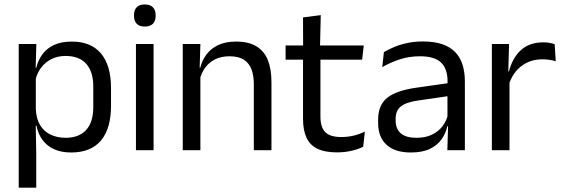

<svg xmlns="http://www.w3.org/2000/svg" viewBox="-20 -690 2586 882"><path d="M306.5 10.5Q261.5 10.5 228.5 -4.5Q195.5 -19.5 175 -47.5Q154.5 -75.5 147.5 -112.5H121L144.5 -188.5Q146.5 -144.5 164.2 -115.2Q182 -86 212.5 -71.5Q243 -57 281.5 -57Q343 -57 375.8 -93Q408.5 -129 408.5 -198.5V-292Q408.5 -361 376 -397Q343.5 -433 281.5 -433Q244.5 -433 216 -418.5Q187.5 -404 168.8 -379Q150 -354 143 -322L123 -378.5H146.5Q154.5 -412 173.8 -439.2Q193 -466.5 226.8 -482.8Q260.5 -499 310 -499Q398 -499 444 -444.2Q490 -389.5 490 -285.5V-204.5Q490 -99.5 443.8 -44.5Q397.5 10.5 306.5 10.5ZM66 172V-488H147L143.5 -370.5L144.5 -345.5V-140L144 -123.5L146.5 13.5V172Z M604.5 0V-488H685.5V0ZM645 -568Q620 -568 607.8 -581.2Q595.5 -594.5 595.5 -617.5V-620Q595.5 -643.5 607.8 -656.5Q620 -669.5 645 -669.5Q670 -669.5 682.5 -656.5Q695 -643.5 695 -620V-617.5Q695 -594 682.5 -581Q670 -568 645 -568Z M1146 0V-303.5Q1146 -343 1135.2 -371.5Q1124.5 -400 1100.2 -415.8Q1076 -431.5 1034 -431.5Q995.5 -431.5 967.2 -417Q939 -402.5 921.5 -377.8Q904 -353 897 -321.5L882.5 -379H900Q908 -412 928 -439.2Q948 -466.5 981.8 -482.8Q1015.5 -499 1064.5 -499Q1122.5 -499 1158.2 -477Q1194 -455 1210.5 -413.8Q1227 -372.5 1227 -312.5V0ZM819.5 0V-488H900.5L897 -371L900.5 -366.5V0Z M1528.5 10Q1472 10 1437.5 -7Q1403 -24 1387.5 -58.5Q1372 -93 1372 -144.5V-452.5H1452V-154Q1452 -106 1474 -83.2Q1496 -60.5 1548 -60.5Q1577.5 -60.5 1604.8 -67Q1632 -73.5 1656 -85.5L1648.5 -16Q1625 -4 1593.5 3Q1562 10 1528.5 10ZM1292 -416V-481H1651L1643.5 -416ZM1372.5 -473 1372 -610 1453.5 -620.5 1450 -473Z M2035 0 2038.5 -118.5 2035.5 -131V-286.5L2036 -315Q2036 -374.5 2005.8 -403Q1975.5 -431.5 1910 -431.5Q1857.5 -431.5 1813.8 -416.5Q1770 -401.5 1736 -381.5L1743.5 -450.5Q1762.5 -462 1788.8 -473.2Q1815 -484.5 1848.8 -492Q1882.5 -499.5 1923 -499.5Q1975.5 -499.5 2012.2 -486.8Q2049 -474 2071.8 -450Q2094.5 -426 2105 -392Q2115.5 -358 2115.5 -316V0ZM1867 10.5Q1794.5 10.5 1755.8 -24.8Q1717 -60 1717 -125.5V-140Q1717 -207.5 1758.8 -240.8Q1800.5 -274 1891.5 -287L2046 -309L2050.5 -250L1901.5 -228.5Q1845.5 -220.5 1821.5 -201.2Q1797.5 -182 1797.5 -144.5V-136.5Q1797.5 -98 1821.2 -77.5Q1845 -57 1892.5 -57Q1934.5 -57 1964.5 -71.5Q1994.5 -86 2013 -110.5Q2031.5 -135 2038 -165L2050.5 -110H2035Q2028 -78 2008.8 -50.5Q1989.5 -23 1955 -6.2Q1920.5 10.5 1867 10.5Z M2316.5 -298.5 2298 -361 2318 -362Q2334 -424 2373 -459.8Q2412 -495.5 2476.5 -495.5Q2492.5 -495.5 2505.2 -493Q2518 -490.5 2528 -487L2533 -408.5Q2520.5 -412.5 2505.2 -415Q2490 -417.5 2471.5 -417.5Q2416.5 -417.5 2375.8 -387Q2335 -356.5 2316.5 -298.5ZM2239.5 0V-488H2318.5L2314.5 -344L2320.5 -338V0Z"/></svg>

Font: Anek Bangla Medium
Style: Regular
Weight: 400
Version: Version 1.003